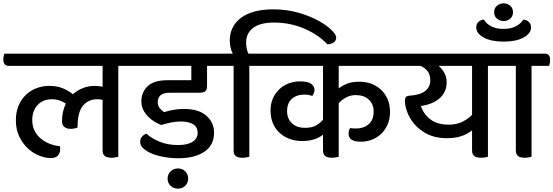

<svg xmlns="http://www.w3.org/2000/svg" viewBox="-50 -933 3312 1149"><path d="M414 -170Q396 -162 372 -162Q349 -162 335 -173.5Q321 -185 321 -209Q321 -265 344 -313Q330 -323 308.5 -331Q287 -339 261 -339Q207 -339 175 -304.5Q143 -270 143 -215Q143 -178 157 -150.5Q171 -123 194.5 -103.5Q218 -84 247.5 -72.5Q277 -61 309 -58Q310 -53 310 -49Q310 -45 310 -40Q310 -17 296.5 -2Q283 13 254 13Q222 13 185 -1.5Q148 -16 117 -44.5Q86 -73 65.5 -115.5Q45 -158 45 -213Q45 -263 61.5 -301.5Q78 -340 105.5 -366Q133 -392 169 -405.5Q205 -419 244 -419Q290 -419 325 -405Q360 -391 386 -369Q412 -392 445 -405.5Q478 -419 517 -419Q531 -419 542 -417.5Q553 -416 564 -414V-539H2Q-30 -539 -30 -577Q-30 -585 -28.5 -594.5Q-27 -604 -24 -612H737Q769 -612 769 -575Q769 -567 767.5 -557Q766 -547 763 -539H658V5Q650 7 640.5 9Q631 11 619 11Q590 11 577 0.5Q564 -10 564 -33V-335Q557 -337 549.5 -338Q542 -339 532 -339Q478 -339 446 -300Q414 -261 414 -170Z M1015 196Q989 196 971 179Q953 162 953 136Q953 110 971 92.5Q989 75 1015 75Q1041 75 1058.5 92.5Q1076 110 1076 136Q1076 162 1058.5 179Q1041 196 1015 196ZM932 -262Q958 -270 987.5 -275.5Q1017 -281 1051 -281Q1139 -281 1185 -240.5Q1231 -200 1231 -139Q1231 -64 1173 -25Q1115 14 1017 14Q973 14 931.5 6.5Q890 -1 858.5 -14Q827 -27 808 -44.5Q789 -62 789 -83Q789 -103 800 -115.5Q811 -128 826 -133Q858 -104 906 -84.5Q954 -65 1016 -65Q1073 -65 1103 -85Q1133 -105 1133 -138Q1133 -172 1106.5 -189Q1080 -206 1030 -206Q1001 -206 971 -199.5Q941 -193 915 -185Q896 -192 875 -204.5Q854 -217 836.5 -235Q819 -253 807.5 -275.5Q796 -298 796 -326Q796 -381 833.5 -417Q871 -453 953 -453H1095V-539H740Q708 -539 708 -577Q708 -585 709.5 -594.5Q711 -604 714 -612H1278Q1310 -612 1310 -575Q1310 -567 1308.5 -557Q1307 -547 1304 -539H1189V-419Q1189 -396 1178.5 -387Q1168 -378 1143 -378H966Q927 -378 910.5 -362.5Q894 -347 894 -323Q894 -300 905.5 -286Q917 -272 932 -262Z M1442 -539V5Q1434 7 1424.5 9Q1415 11 1402 11Q1373 11 1360.5 0.5Q1348 -10 1348 -33V-539H1264Q1232 -539 1232 -577Q1232 -585 1233.5 -594.5Q1235 -604 1238 -612H1343Q1335 -626 1330 -647.5Q1325 -669 1325 -692Q1325 -732 1341.5 -766Q1358 -800 1390.5 -825Q1423 -850 1471.5 -863.5Q1520 -877 1584 -877Q1666 -877 1735.5 -857Q1805 -837 1855 -809.5Q1905 -782 1933.5 -753.5Q1962 -725 1962 -709Q1962 -690 1947 -679Q1932 -668 1909 -668Q1856 -725 1771.5 -761.5Q1687 -798 1589 -798Q1508 -798 1465.5 -766.5Q1423 -735 1423 -678Q1423 -660 1426.5 -642Q1430 -624 1437 -612H1521Q1553 -612 1553 -575Q1553 -567 1551.5 -557Q1550 -547 1547 -539Z M1977 -539V-404Q2000 -422 2029.5 -433Q2059 -444 2101 -444Q2141 -444 2174.5 -431Q2208 -418 2232.5 -394Q2257 -370 2270.5 -337Q2284 -304 2284 -264Q2284 -221 2269.5 -188Q2255 -155 2231 -132Q2207 -109 2175.5 -97Q2144 -85 2109 -85Q2036 -85 2036 -133Q2036 -144 2039 -153Q2042 -162 2045 -167Q2052 -165 2063 -164.5Q2074 -164 2082 -164Q2126 -164 2156 -189.5Q2186 -215 2186 -266Q2186 -310 2157 -337Q2128 -364 2079 -364Q2047 -364 2020.5 -349.5Q1994 -335 1977 -315V5Q1970 7 1960 9Q1950 11 1938 11Q1909 11 1896 0.5Q1883 -10 1883 -33V-127Q1862 -110 1831 -99.5Q1800 -89 1758 -89Q1721 -89 1687 -100.5Q1653 -112 1626.5 -135Q1600 -158 1584.5 -192.5Q1569 -227 1569 -272Q1569 -313 1583.5 -345Q1598 -377 1622 -399.5Q1646 -422 1678 -434Q1710 -446 1746 -446Q1792 -446 1812 -431.5Q1832 -417 1832 -394Q1832 -383 1828 -374.5Q1824 -366 1819 -359Q1807 -363 1797 -365Q1787 -367 1773 -367Q1725 -367 1696.5 -341.5Q1668 -316 1668 -268Q1668 -223 1697 -195.5Q1726 -168 1776 -168Q1819 -168 1844.5 -184Q1870 -200 1883 -217V-539H1524Q1492 -539 1492 -577Q1492 -585 1493.5 -594.5Q1495 -604 1498 -612H2314Q2346 -612 2346 -575Q2346 -567 2344.5 -557Q2343 -547 2340 -539Z M2870 -539V5Q2862 7 2852 9Q2842 11 2830 11Q2801 11 2788 0.5Q2775 -10 2775 -33V-153Q2747 -130 2710 -118Q2673 -106 2625 -106Q2547 -106 2492.5 -138.5Q2438 -171 2407 -222Q2392 -246 2382.5 -276Q2373 -306 2373 -329Q2373 -342 2377.5 -350Q2382 -358 2396 -360Q2464 -364 2494.5 -388.5Q2525 -413 2525 -453Q2525 -485 2509.5 -506Q2494 -527 2466 -539H2333Q2301 -539 2301 -577Q2301 -585 2302.5 -594.5Q2304 -604 2307 -612H2948Q2981 -612 2981 -575Q2981 -567 2979 -557Q2977 -547 2975 -539ZM2635 -187Q2683 -187 2718.5 -205Q2754 -223 2775 -246V-539H2575Q2594 -523 2608.5 -498Q2623 -473 2623 -441Q2623 -409 2611 -384.5Q2599 -360 2578 -342.5Q2557 -325 2529 -314Q2501 -303 2469 -299Q2484 -251 2525 -219Q2566 -187 2635 -187Z M2964 -913Q2987 -913 3003.5 -898.5Q3020 -884 3020 -860Q3020 -836 3003.5 -821.5Q2987 -807 2964 -807Q2941 -807 2924 -821.5Q2907 -836 2907 -860Q2907 -884 2924 -898.5Q2941 -913 2964 -913ZM2964 -760Q3009 -760 3038.5 -776.5Q3068 -793 3082 -816Q3102 -814 3115 -801.5Q3128 -789 3128 -769Q3128 -733 3083.5 -708.5Q3039 -684 2964 -684Q2889 -684 2844.5 -708.5Q2800 -733 2800 -769Q2800 -789 2812.5 -801.5Q2825 -814 2846 -816Q2860 -791 2889.5 -775.5Q2919 -760 2964 -760ZM3131 -539V5Q3123 7 3113.5 9Q3104 11 3091 11Q3062 11 3049.5 0.5Q3037 -10 3037 -33V-539H2953Q2921 -539 2921 -577Q2921 -585 2922.5 -594.5Q2924 -604 2927 -612H3210Q3242 -612 3242 -575Q3242 -567 3240.5 -557Q3239 -547 3236 -539Z"/></svg>

Font: Baloo 2 Medium
Style: Regular
Weight: 500
Designer: Sarang Kulkarni and Ek Type
Foundry: Ek Type
Version: Version 1.640;hotconv 1.0.111;makeotfexe 2.5.65597; ttfautoh